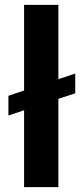

<svg xmlns="http://www.w3.org/2000/svg" viewBox="-20 -770 346 790"><path d="M220.2 -444.3 289.6 -467.3V-386.2L220.2 -363.3V0H79.1V-316.4L14.6 -294.9V-376L79.1 -397.5V-750H220.2Z"/></svg>

Font: Robotiche
Style: Bold
Weight: 700
Designer: Google
Version: Version 2.001150; 2014